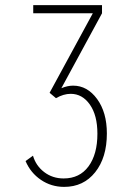

<svg xmlns="http://www.w3.org/2000/svg" viewBox="-20 -720 490 751"><path d="M220 -375Q244 -385 266 -385Q321.5 -385 359.8 -332.8Q398 -280.5 398 -198Q398 -103.5 352.2 -46.2Q306.5 11 231 11Q180.5 11 140 -16.5Q99.5 -44 80 -90L109 -111Q120.5 -71.5 153 -46.8Q185.5 -22 229 -22Q291.5 -22 326.2 -69.2Q361 -116.5 361 -197Q361 -269 331.5 -311Q302 -353 256.5 -353Q228.5 -353 199 -336L174 -357L343 -668H110V-700H379V-668Z"/></svg>

Font: League Mono Condensed Thin
Style: Regular
Weight: 100
Width: 1
Designer: Tyler Finck
Foundry: The League of Moveable Type / Tyler Finck
Version: Version 2.210